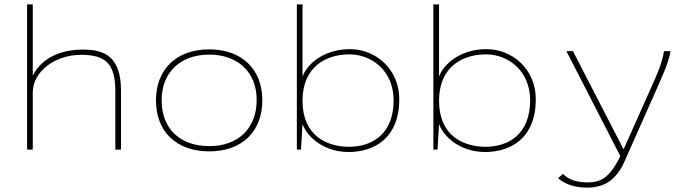

<svg xmlns="http://www.w3.org/2000/svg" viewBox="-20 -685 3165 879"><path d="M104 0H130V-261C130 -359 234 -434 351 -434C462 -434 508 -395 508 -267V0H534V-269C534 -421 464 -458 361 -458C250 -458 169 -415 130 -339V-665H104Z M938 8C1088 8 1181 -83 1181 -226C1181 -367 1088 -459 938 -459C787 -459 694 -367 694 -225C694 -83 787 8 938 8ZM938 -16C804 -16 720 -96 720 -226C720 -353 805 -435 938 -435C1065 -435 1156 -358 1155 -226C1155 -100 1073 -16 938 -16Z M1575 11C1696 11 1808 -55 1808 -230C1808 -369 1700 -460 1582 -460C1479 -460 1394 -407 1365 -335V-665H1339V0H1358L1365 -117C1387 -57 1462 10 1575 11ZM1577 -13C1476 -14 1365 -63 1365 -224C1365 -380 1474 -437 1582 -436C1684 -435 1782 -359 1782 -226C1782 -72 1685 -13 1577 -13Z M2200 11C2321 11 2433 -55 2433 -230C2433 -369 2325 -460 2207 -460C2104 -460 2019 -407 1990 -335V-665H1964V0H1983L1990 -117C2012 -57 2087 10 2200 11ZM2202 -13C2101 -14 1990 -63 1990 -224C1990 -380 2099 -437 2207 -436C2309 -435 2407 -359 2407 -226C2407 -72 2310 -13 2202 -13Z M2667 174C2747 174 2802 139 2840 52L2983 -270C3010 -332 3038 -389 3050 -451H3020C3010 -390 2984 -335 2957 -275L2836 -4L2835 -1L2603 -451H2573L2820 30C2767 136 2727 150 2665 150C2620 149 2583 138 2557 111L2535 131C2567 159 2613 174 2667 174Z"/></svg>

Font: Inconsolata Expanded ExtraLight
Style: Regular
Weight: 200
Width: 7
Monospace: yes
Designer: Raph Levien, Cyreal, Brenton Simpson
Foundry: Raph Levien, Cyreal, Google
Version: Version 3.100